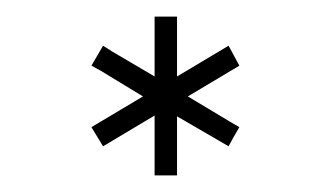

<svg xmlns="http://www.w3.org/2000/svg" viewBox="-20 -769 398 231"><path d="M268 -616 261 -604 255 -593 243 -600 193 -629V-558H166V-630L104 -593L90 -616L152 -653L101 -684L90 -690L97 -702L104 -714L115 -707L166 -677V-749H193V-677L255 -714L268 -690L206 -653L256 -623Z"/></svg>

Font: Envoyer
Style: Regular
Weight: 400
Version: Version 0.1